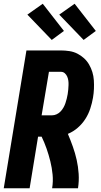

<svg xmlns="http://www.w3.org/2000/svg" viewBox="-20 -1004 540 1024"><path d="M0 0 121 -735H304Q327 -735 350 -731.5Q373 -728 392.5 -718Q412 -708 428 -693.5Q444 -679 455 -660Q466 -641 472.5 -620Q479 -599 480.5 -576Q482 -553 481 -530Q480 -507 476 -483Q471 -454 461.5 -425Q452 -396 435.5 -370Q419 -344 395 -323Q371 -302 342 -290Q356 -257 368.5 -222Q381 -187 389 -151Q397 -115 399.5 -77Q402 -39 396 0H258Q264 -37 260.5 -73Q257 -109 248.5 -143.5Q240 -178 228.5 -211Q217 -244 202 -275H183L138 0ZM202 -389H258Q270 -389 282 -394.5Q294 -400 303 -409.5Q312 -419 318.5 -430.5Q325 -442 329 -454Q333 -466 336 -478Q339 -490 341 -502Q343 -514 344 -526Q345 -538 345.5 -550Q346 -562 344.5 -573.5Q343 -585 338.5 -595.5Q334 -606 325.5 -613.5Q317 -621 305 -621H241ZM426 -791 296 -926 378 -984 491 -839ZM256 -791 126 -926 208 -984 321 -839Z"/></svg>

Font: Iosevka Curly Heavy
Style: Italic
Weight: 900
Italic angle: -9°
Monospace: yes
Designer: Belleve Invis
Foundry: Belleve Invis
Version: Version 22.1.2; ttfautohint (v1.8.4)